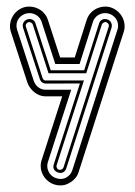

<svg xmlns="http://www.w3.org/2000/svg" viewBox="-20 -562 410 583"><path d="M218.8 -39.8Q215.3 -28.1 207.2 -19.4Q199 -10.7 189.5 -5.9Q183.6 -2.4 177 -0.7Q170.4 1 163.3 1Q154.5 1 145.3 -1.7Q136.5 -4.4 128.8 -9.9Q121.1 -15.4 115.5 -22.9Q109.9 -30.5 106.7 -39.4Q103.5 -48.3 103.5 -58.1Q103.5 -62.3 104.1 -66.3Q104.7 -70.3 106 -74.5L168.9 -269.5H117.2Q108.4 -269.5 100 -272.8Q91.6 -276.1 84.4 -281.9Q77.1 -287.6 71.7 -295.2Q66.2 -302.7 63.2 -311.3L12.5 -466.8Q10.3 -474.1 10.3 -481.7Q10.3 -493.4 14.6 -504.3Q19 -515.1 26.9 -523.6Q34.7 -532 45.4 -537Q56.2 -542 68.8 -542Q77.9 -542 86.8 -539.3Q95.7 -536.6 103.4 -531.4Q111.1 -526.1 116.8 -518.6Q122.6 -511 125.5 -501.5L162.6 -387.5H207L243.2 -501.5Q246.1 -511 251.8 -518.6Q257.6 -526.1 265.3 -531.4Q272.9 -536.6 281.7 -539.3Q290.5 -542 299.8 -542Q311.8 -542 322.4 -537.1Q333 -532.2 341.1 -524Q349.1 -515.9 353.8 -504.9Q358.4 -493.9 358.4 -481.7Q358.4 -474.1 356.2 -466.8ZM196.3 -289.6 125 -68.6Q123.5 -63.5 123.5 -58.1Q123.5 -45.9 130.9 -35.3Q138.2 -24.7 151.1 -20.8Q158 -18.6 164.3 -18.6Q172.6 -18.6 181.2 -22.9Q187.7 -26.6 192.5 -32.2Q197.3 -37.8 199.7 -45.7L336.9 -472.7Q337.9 -475.6 338.3 -478.6Q338.6 -481.7 338.6 -484.4Q338.6 -491.9 335.6 -498.9Q332.5 -505.9 327.1 -511Q321.8 -516.1 314.6 -519.2Q307.4 -522.2 299.3 -522.2Q293 -522.2 287.1 -520.3Q281.2 -518.3 276.2 -514.8Q271.2 -511.2 267.6 -506.3Q263.9 -501.5 262.2 -495.6L221.7 -367.7H147.9L106.4 -495.6Q104.5 -501.5 101 -506.3Q97.4 -511.2 92.4 -514.8Q87.4 -518.3 81.5 -520.3Q75.7 -522.2 69.3 -522.2Q61.8 -522.2 54.7 -519.4Q47.6 -516.6 42.1 -511.6Q36.6 -506.6 33.3 -499.6Q30 -492.7 30 -484.4Q30 -481.7 30.4 -478.6Q30.8 -475.6 31.7 -472.7L82.3 -317.1Q84 -311.8 87.3 -306.8Q90.6 -301.8 95.1 -298Q99.6 -294.2 105.2 -291.9Q110.8 -289.6 117.2 -289.6ZM181.4 -51.3Q179.4 -44.9 174.8 -40.9Q170.2 -36.9 163.6 -36.9Q160.6 -36.9 156.5 -38.1Q150.1 -40 146.1 -44.7Q142.1 -49.3 142.1 -55.9Q142.1 -58.8 143.3 -63L222.7 -308.6Q197 -308.6 179.4 -308.5Q161.9 -308.3 150.4 -308.3Q138.9 -308.3 132.6 -308.3Q126.2 -308.3 123.2 -308.3Q120.1 -308.3 119.4 -308.3Q118.7 -308.3 118.4 -308.3Q112.1 -308.3 107.3 -312.4Q102.5 -316.4 100.6 -322.8L49.8 -478.3Q48.3 -483.4 49.3 -488Q50.3 -492.7 53 -496.2Q55.7 -499.8 60.1 -502Q64.5 -504.2 70.1 -504.2Q76.2 -504.2 81.1 -500.7Q85.9 -497.3 88.1 -490L134 -348.6H235.6L280.5 -490Q282.7 -497.3 287.6 -500.7Q292.5 -504.2 298.6 -504.2Q303.7 -504.2 308.1 -502.2Q312.5 -500.2 315.3 -496.7Q318.1 -493.2 319.2 -488.4Q320.3 -483.6 318.8 -478.3ZM109.1 -325.4Q109.6 -323.2 112.1 -320.4Q114.5 -317.6 117.2 -317.6H234.9L151.9 -60.3Q150.6 -56.6 152.7 -52.2Q154.8 -47.9 159.2 -46.6Q162.6 -45.4 167.1 -47.5Q171.6 -49.6 172.9 -54L310.1 -481Q311.5 -485.4 309 -489.4Q306.4 -493.4 302.7 -494.6Q298.6 -495.8 294.4 -493.4Q290.3 -491 289.1 -487.3L241.9 -339.6H127.4L79.6 -487.3Q78.4 -491 74.2 -493.4Q70.1 -495.8 65.9 -494.6Q62.3 -493.4 59.7 -489.4Q57.1 -485.4 58.6 -481Z"/></svg>

Font: TafelwerkOT
Style: Regular
Weight: 400
Designer: Peter Wiegel
Foundry: Peter Wiegel, based on an original design named Oxford by Christine Lord, 1969
Version: Version 1.000